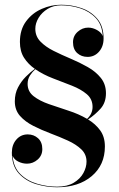

<svg xmlns="http://www.w3.org/2000/svg" viewBox="-20 -780 501 810"><path d="M422.5 -162Q422.5 -84 367 -37Q311.5 10 220.5 10Q176.5 10 132.5 -3.2Q88.5 -16.5 59.2 -48.5Q30 -80.5 30 -136Q30 -169.5 49 -191.2Q68 -213 97 -213Q122.5 -213 140.5 -196.8Q158.5 -180.5 158.5 -151Q158.5 -124 138.8 -106.8Q119 -89.5 94 -89.5Q74.5 -89.5 56.8 -98.5Q39 -107.5 33 -123.5Q37 -74 66 -45.5Q95 -17 136.8 -4.8Q178.5 7.5 220.5 7.5Q263.5 7.5 291 -9Q318.5 -25.5 331.8 -50Q345 -74.5 345 -98Q345 -129 323 -150Q301 -171 266.5 -186.8Q232 -202.5 193.5 -217Q155 -231.5 120.5 -249Q86 -266.5 64.2 -291.2Q42.5 -316 42.5 -352.5Q42.5 -385.5 56 -411.2Q69.5 -437 89 -456.5Q108.5 -476 127 -489.5Q99 -509 81.5 -536.2Q64 -563.5 64 -603Q64 -655 90 -690Q116 -725 156 -742.5Q196 -760 238 -760Q282 -760 323 -746Q364 -732 390.5 -700.8Q417 -669.5 417 -617.5Q417 -584 397.8 -562Q378.5 -540 349.5 -540Q323.5 -540 305.8 -556Q288 -572 288 -602Q288 -628.5 307.8 -646Q327.5 -663.5 352 -663.5Q371.5 -663.5 389.8 -653Q408 -642.5 413.5 -627.5Q411 -675 384.5 -703.5Q358 -732 318.5 -744.8Q279 -757.5 238 -757.5Q205.5 -757.5 181 -742.5Q156.5 -727.5 142.8 -704.8Q129 -682 129 -658.5Q129 -627 150.5 -604.8Q172 -582.5 206 -565.5Q240 -548.5 278 -532.5Q316 -516.5 350 -497.2Q384 -478 405.5 -451.2Q427 -424.5 427 -386.5Q427 -347.5 404.8 -322.2Q382.5 -297 351.5 -276Q382.5 -257.5 402.5 -230.2Q422.5 -203 422.5 -162ZM96.5 -426Q96.5 -394 121.8 -374.2Q147 -354.5 186.2 -340.8Q225.5 -327 268.5 -313.2Q311.5 -299.5 347.5 -278.5Q370.5 -300 370.5 -329Q370.5 -362 346 -382.8Q321.5 -403.5 283.5 -418.5Q245.5 -433.5 204 -449.2Q162.5 -465 129 -488Q117 -477.5 106.8 -462Q96.5 -446.5 96.5 -426Z"/></svg>

Font: Bodoni* 72pt Medium
Style: Regular
Weight: 500
Version: Version 2.3